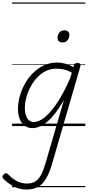

<svg xmlns="http://www.w3.org/2000/svg" viewBox="-99 -1030 717 1569"><path d="M117 519Q64 519 18 496Q-28 473 -67 435Q-78 425 -79 415Q-80 405 -68 395Q-58 384 -50 385Q-42 386 -33 394Q1 430 39.5 450Q78 470 122 470Q164 470 192 451Q220 432 239.5 393Q259 354 276 294L424 -215Q379 -135 335 -83.5Q291 -32 248.5 -7.5Q206 17 166 17Q130 17 103.5 -2Q77 -21 62.5 -56.5Q48 -92 48 -141Q48 -188 61.5 -239.5Q75 -291 102 -341Q129 -391 168.5 -431Q208 -471 258.5 -495Q309 -519 370 -519Q401 -519 435.5 -509.5Q470 -500 500 -482L505 -497Q508 -507 514.5 -511Q521 -515 534 -515Q551 -515 556 -508Q561 -501 558 -489L330 297Q308 376 280 425Q252 474 213.5 496.5Q175 519 117 519ZM179 -33Q219 -33 267 -72Q315 -111 368 -190Q421 -269 473 -388L488 -436Q450 -457 419.5 -463Q389 -469 362 -469Q314 -469 274.5 -449Q235 -429 203 -394.5Q171 -360 149 -317.5Q127 -275 115.5 -230.5Q104 -186 104 -146Q104 -113 112.5 -87.5Q121 -62 137.5 -47.5Q154 -33 179 -33ZM412 -683Q394 -683 382.5 -692.5Q371 -702 371 -721Q371 -745 385.5 -763.5Q400 -782 427 -782Q445 -782 456.5 -772.5Q468 -763 468 -744Q468 -721 453.5 -702Q439 -683 412 -683ZM0 490H598V500H0ZM0 -20H598V0H0ZM0 -505H598V-500H0ZM0 -1010H598V-1000H0Z"/></svg>

Font: Playwrite AU QLD Guides
Style: Regular
Weight: 400
Designer: Veronika Burian, José Scaglione
Foundry: TypeTogether
Version: Version 1.003